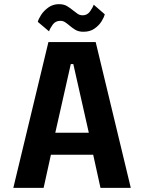

<svg xmlns="http://www.w3.org/2000/svg" viewBox="-20 -902 690 922"><path d="M608 0H462.5L427.5 -159H224.5L189.5 0H44L212.5 -700H439.5ZM320 -594.5 245.5 -264.5H406.5L332 -594.5ZM380.5 -749.5Q357 -749.5 341.2 -759.2Q325.5 -769 313.5 -779.5Q303 -788.5 292.8 -795.2Q282.5 -802 270 -802Q246.5 -802 233.2 -783.8Q220 -765.5 215.5 -751.5L161.5 -797Q164.5 -810 177.2 -830Q190 -850 212 -866Q234 -882 263 -882Q286.5 -882 302.2 -872.5Q318 -863 331 -852Q342.5 -842.5 353 -835.5Q363.5 -828.5 377 -828.5Q399 -828.5 412.2 -847Q425.5 -865.5 430 -879.5L483 -833.5Q480 -819.5 467.8 -799.8Q455.5 -780 434 -764.8Q412.5 -749.5 380.5 -749.5Z"/></svg>

Font: Trispace Thin SemiBold
Style: Regular
Weight: 600
Version: Version 1.210